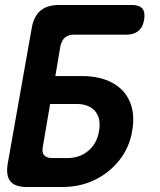

<svg xmlns="http://www.w3.org/2000/svg" viewBox="-20 -750 640 770"><path d="M88 0Q40 0 21.5 -23Q3 -46 11 -94L107 -636Q115 -684 142 -707Q169 -730 217 -730H509Q539 -730 551 -715.5Q563 -701 558 -671Q553 -641 535 -626Q517 -611 487 -611H278Q253 -611 240 -599Q227 -587 222 -564L202 -445H307Q381 -445 430.5 -418Q480 -391 501 -341.5Q522 -292 510 -224Q499 -159 459.5 -108.5Q420 -58 361 -29Q302 0 229 0ZM152 -163Q147 -139 157 -127.5Q167 -116 190 -116H249Q300 -116 334.5 -145.5Q369 -175 377 -224Q386 -274 362 -303.5Q338 -333 287 -333H181Z"/></svg>

Font: Maple Mono
Style: Bold Italic
Weight: 700
Italic angle: -10°
Monospace: yes
Designer: subframe7536
Version: Version 7.000